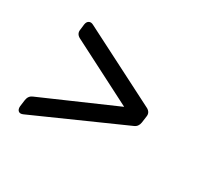

<svg xmlns="http://www.w3.org/2000/svg" viewBox="-96 -637 799 737"><g transform="rotate(30 303.5 -268.5)"><path d="M71 -53Q58 -47 50.5 -53Q43 -59 44 -73L48 -103Q51 -123 68 -130L391 -271L112 -414Q94 -424 97 -443L100 -468Q102 -481 110.5 -485.5Q119 -490 130 -484L469 -311Q487 -301 484 -282L480 -253Q477 -233 460 -226Z"/></g></svg>

Font: Pitagon Sans Text
Style: Italic
Weight: 400
Italic angle: -8°
Designer: Travis Tran
Foundry: Pitagon
Version: Version 1.001; ttfautohint (v1.8.4.7-5d5b);gftools[0.9.26]